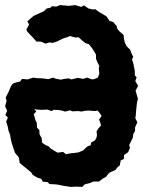

<svg xmlns="http://www.w3.org/2000/svg" viewBox="-22 -708 561 752"><path d="M300 24 278 23 255 24 228 20 209 16 195 14 172 13 164 5 146 4 139 -8 125 -12 106 -23 101 -32 88 -43 68 -59 55 -70 52 -91 37 -109 29 -132 23 -151 20 -165 17 -182 11 -197 9 -210 2 -232 9 -247 -1 -258 6 -274 -2 -292 4 -314 0 -325 13 -351 18 -364 25 -377 33 -383 57 -389 64 -399 86 -397 108 -404 122 -402 145 -401 167 -398 186 -404 195 -400 216 -396 230 -399 246 -401 258 -397 270 -400 283 -403 304 -399 319 -404 339 -397 347 -398 361 -404 367 -419 365 -440 367 -450 360 -463 354 -478V-494L347 -506L338 -520L326 -535L313 -539L299 -550L286 -562L273 -561L251 -567L244 -563L227 -558L200 -545L184 -540L171 -542L157 -537L138 -545H121L106 -562L97 -571L85 -584L81 -592L92 -612L85 -624L97 -635L110 -646L132 -656L150 -664L161 -675L174 -677L182 -684L198 -682L213 -688L238 -686L246 -685L273 -688L296 -681L307 -687L324 -675L341 -671L351 -672L366 -661L380 -653L395 -644L407 -626L421 -622L435 -606L437 -596L446 -585L462 -571L464 -554L467 -541L474 -527L488 -513L493 -499L500 -485L495 -476L501 -456L506 -430V-413L513 -405L508 -390L519 -372L509 -353L518 -322L514 -302L511 -273L510 -258L508 -245L516 -229L507 -209V-195L500 -183L498 -168L484 -140L487 -129L480 -112L464 -101L463 -85L451 -80L447 -60L439 -54L430 -42L409 -33L402 -27L393 -15L381 -9L366 3H344L330 9L310 14ZM236 -104 251 -107 269 -109 285 -111 304 -119 312 -127 321 -135 333 -139 335 -150 350 -158 356 -169 358 -180 356 -193 364 -206 374 -217 370 -229 366 -240 376 -254 368 -266 360 -275 349 -273 327 -275 311 -274 297 -271 285 -273 261 -272 252 -276 233 -271 220 -275 208 -277 188 -278 180 -273 163 -279 145 -278H139L120 -279L112 -282L120 -271L110 -261L113 -251L117 -237L122 -227L123 -208L132 -199L133 -181L141 -168L143 -149L156 -140L168 -135L177 -126L188 -119L204 -110L225 -113Z"/></svg>

Font: Winky Rough ExtraBold
Style: Regular
Weight: 800
Designer: Simon Atzbach
Foundry: typofactur
Version: Version 1.206; ttfautohint (v1.8.4.7-5d5b)